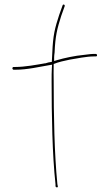

<svg xmlns="http://www.w3.org/2000/svg" viewBox="-20 -740 485 837"><path d="M39 -436H47C100 -436 152 -449 195 -456L207 -458L206 -442C205 -425 205 -408 205 -388C205 -237 208 -64 222 63V72C224 79 234 78 232 72L230 62V61C217 -70 214 -237 214 -388C214 -410 213 -432 214 -452V-461C236 -470 260 -475 284 -480C314 -485 358 -494 388 -494H397C401 -494 403 -495 403 -498C403 -503 401 -505 397 -505H388C383 -505 369 -504 348 -501C305 -497 260 -487 229 -478L216 -474V-490C216 -497 217 -503 218 -511C221 -583 229 -614 247 -671L262 -713C264 -720 255 -723 253 -717L238 -675C219 -617 211 -586 208 -510C207 -499 207 -484 206 -472V-470H204C194 -469 188 -467 178 -464H176C141 -458 89 -448 46 -448H39C36 -448 34 -445 34 -442C34 -439 37 -436 39 -436ZM215 -450C215 -450 214 -450 214 -450C214 -450 215 -450 215 -450ZM253 -718C253 -718 253 -717 253 -717C253 -717 253 -718 253 -718Z"/></svg>

Font: Stray Cat
Style: HlCn
Weight: 100
Version: Version 1.0